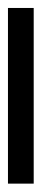

<svg xmlns="http://www.w3.org/2000/svg" viewBox="162 -120 103 470"><g transform="rotate(90 213.0 114.5)"><path d="M428 146H-2V83H428Z"/></g></svg>

Font: Noto Sans Display Condensed
Style: Regular
Weight: 400
Width: 3
Designer: Monotype Design Team
Foundry: Monotype Imaging Inc.
Version: Version 1.900